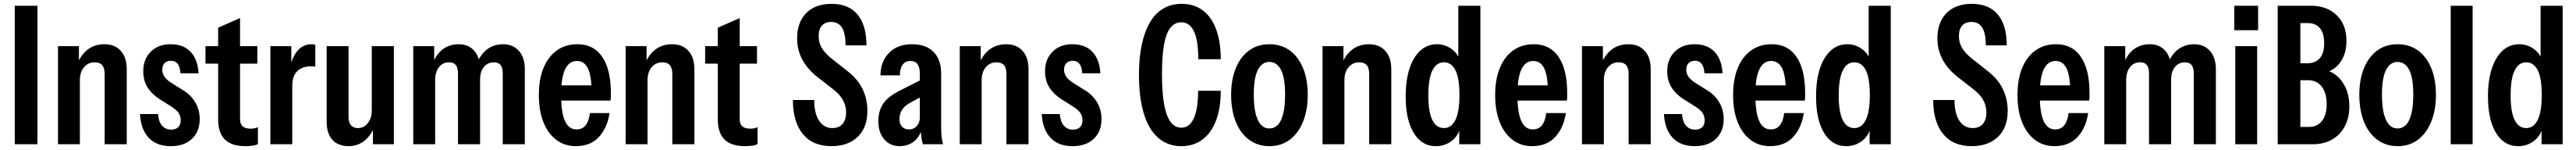

<svg xmlns="http://www.w3.org/2000/svg" viewBox="-20 -750 13416 780"><path d="M57 0V-720H175V0Z M282 0V-510H391V-414H396V0ZM525 0V-364Q525 -397 512 -411.5Q499 -426 473 -426Q449 -426 431.5 -413.5Q414 -401 405 -380.5Q396 -360 396 -335L381 -414Q401 -465 437 -492.5Q473 -520 524 -520Q578 -520 609 -485.5Q640 -451 640 -390V0Z M869 10Q795 10 754 -34Q713 -78 709 -157H803Q806 -117 824 -96.5Q842 -76 871 -76Q895 -76 908 -88.5Q921 -101 921 -125Q921 -144 911 -161Q901 -178 869 -198L810 -235Q770 -261 748 -296Q726 -331 726 -380Q726 -442 765 -481Q804 -520 868 -520Q935 -520 972.5 -480.5Q1010 -441 1014 -369H920Q917 -404 904.5 -419Q892 -434 871 -434Q850 -434 837.5 -422Q825 -410 825 -387Q825 -369 835.5 -352.5Q846 -336 874 -318L938 -278Q975 -255 997.5 -217Q1020 -179 1020 -130Q1020 -67 980 -28.5Q940 10 869 10Z M1258 10Q1186 10 1151 -24.5Q1116 -59 1116 -129V-606L1230 -656V-130Q1230 -105 1243.5 -93Q1257 -81 1286 -81Q1297 -81 1306.5 -83Q1316 -85 1323 -89V-1Q1313 5 1295.5 7.5Q1278 10 1258 10ZM1050 -419V-510H1320V-419Z M1388 0V-510H1497V-391H1502V0ZM1502 -303 1486 -388Q1503 -458 1532 -489Q1561 -520 1602 -520Q1613 -520 1622 -517V-403Q1619 -404 1613 -404.5Q1607 -405 1598 -405Q1554 -405 1528 -380Q1502 -355 1502 -303Z M1794 10Q1760 10 1734 -4.5Q1708 -19 1694.5 -47.5Q1681 -76 1681 -116V-510H1795V-141Q1795 -113 1808 -98.5Q1821 -84 1844 -84Q1866 -84 1882 -96.5Q1898 -109 1907 -129.5Q1916 -150 1916 -173L1931 -94Q1912 -45 1877 -17.5Q1842 10 1794 10ZM1922 0V-95H1916V-510H2031V0Z M2132 0V-510H2241V-414H2246V0ZM2365 0V-368Q2365 -398 2353.5 -412Q2342 -426 2319 -426Q2296 -426 2280 -414.5Q2264 -403 2255 -382.5Q2246 -362 2246 -335L2231 -414Q2251 -468 2286 -494Q2321 -520 2369 -520Q2420 -520 2450 -485.5Q2480 -451 2480 -390V0ZM2598 0V-368Q2598 -398 2586.5 -412Q2575 -426 2552 -426Q2530 -426 2513.5 -414.5Q2497 -403 2488.5 -383Q2480 -363 2480 -335L2461 -416Q2483 -469 2518 -494.5Q2553 -520 2601 -520Q2651 -520 2682 -485.5Q2713 -451 2713 -390V0Z M2978 10Q2920 10 2876.5 -23Q2833 -56 2809.5 -115.5Q2786 -175 2786 -256Q2786 -338 2810.5 -397Q2835 -456 2880 -488Q2925 -520 2986 -520Q3043 -520 3081.5 -491Q3120 -462 3140.5 -405.5Q3161 -349 3161 -266Q3161 -255 3161 -245.5Q3161 -236 3159 -227H2857V-306H3089L3061 -272Q3060 -358 3041 -395.5Q3022 -433 2984 -433Q2944 -433 2923 -390Q2902 -347 2902 -256Q2902 -165 2922 -121Q2942 -77 2982 -77Q3013 -77 3030 -99Q3047 -121 3052 -162H3154Q3143 -86 3099 -38Q3055 10 2978 10Z M3238 0V-510H3347V-414H3352V0ZM3481 0V-364Q3481 -397 3468 -411.5Q3455 -426 3429 -426Q3405 -426 3387.5 -413.5Q3370 -401 3361 -380.5Q3352 -360 3352 -335L3337 -414Q3357 -465 3393 -492.5Q3429 -520 3480 -520Q3534 -520 3565 -485.5Q3596 -451 3596 -390V0Z M3860 10Q3788 10 3753 -24.5Q3718 -59 3718 -129V-606L3832 -656V-130Q3832 -105 3845.5 -93Q3859 -81 3888 -81Q3899 -81 3908.5 -83Q3918 -85 3925 -89V-1Q3915 5 3897.5 7.5Q3880 10 3860 10ZM3652 -419V-510H3922V-419Z M4310 10Q4212 10 4160.5 -53.5Q4109 -117 4109 -230H4220Q4220 -160 4245.5 -122Q4271 -84 4315 -84Q4348 -84 4367 -105Q4386 -126 4386 -166Q4386 -199 4370 -229Q4354 -259 4317 -287L4236 -350Q4183 -392 4157 -442Q4131 -492 4131 -550Q4131 -607 4153 -647.5Q4175 -688 4215 -709Q4255 -730 4311 -730Q4399 -730 4445.5 -674.5Q4492 -619 4492 -514H4383Q4383 -578 4364 -607Q4345 -636 4308 -636Q4278 -636 4260.5 -617.5Q4243 -599 4243 -562Q4243 -528 4259.5 -500.5Q4276 -473 4311 -445L4391 -382Q4448 -338 4472.5 -285.5Q4497 -233 4497 -174Q4497 -87 4446.5 -38.5Q4396 10 4310 10Z M4786 0Q4780 -18 4777.5 -39.5Q4775 -61 4775 -85H4770V-366Q4770 -401 4757.5 -417Q4745 -433 4721 -433Q4694 -433 4680 -413Q4666 -393 4666 -358H4565Q4565 -429 4609 -474.5Q4653 -520 4730 -520Q4802 -520 4841.5 -480Q4881 -440 4881 -367V-85Q4881 -64 4883 -42.5Q4885 -21 4891 0ZM4664 10Q4616 10 4585 -25Q4554 -60 4554 -120Q4554 -174 4579.5 -211.5Q4605 -249 4668 -280L4797 -345V-257L4727 -220Q4694 -203 4679 -181.5Q4664 -160 4664 -132Q4664 -105 4677.5 -91Q4691 -77 4713 -77Q4738 -77 4754 -94.5Q4770 -112 4770 -139L4780 -76Q4765 -32 4735 -11Q4705 10 4664 10Z M4978 0V-510H5087V-414H5092V0ZM5221 0V-364Q5221 -397 5208 -411.5Q5195 -426 5169 -426Q5145 -426 5127.5 -413.5Q5110 -401 5101 -380.5Q5092 -360 5092 -335L5077 -414Q5097 -465 5133 -492.5Q5169 -520 5220 -520Q5274 -520 5305 -485.5Q5336 -451 5336 -390V0Z M5565 10Q5491 10 5450 -34Q5409 -78 5405 -157H5499Q5502 -117 5520 -96.5Q5538 -76 5567 -76Q5591 -76 5604 -88.5Q5617 -101 5617 -125Q5617 -144 5607 -161Q5597 -178 5565 -198L5506 -235Q5466 -261 5444 -296Q5422 -331 5422 -380Q5422 -442 5461 -481Q5500 -520 5564 -520Q5631 -520 5668.5 -480.5Q5706 -441 5710 -369H5616Q5613 -404 5600.5 -419Q5588 -434 5567 -434Q5546 -434 5533.5 -422Q5521 -410 5521 -387Q5521 -369 5531.5 -352.5Q5542 -336 5570 -318L5634 -278Q5671 -255 5693.5 -217Q5716 -179 5716 -130Q5716 -67 5676 -28.5Q5636 10 5565 10Z M6131 10Q6079 10 6037.5 -14.5Q5996 -39 5968 -86Q5940 -133 5925.5 -202Q5911 -271 5911 -361Q5911 -450 5926 -519Q5941 -588 5969 -635Q5997 -682 6038.5 -706Q6080 -730 6133 -730Q6198 -730 6243.5 -696Q6289 -662 6313 -597.5Q6337 -533 6337 -442H6220Q6220 -540 6197.5 -587Q6175 -634 6131 -634Q6098 -634 6075.5 -606.5Q6053 -579 6042 -519.5Q6031 -460 6031 -364Q6031 -267 6042.5 -205.5Q6054 -144 6076.5 -115Q6099 -86 6132 -86Q6174 -86 6196.5 -134.5Q6219 -183 6219 -278H6337Q6337 -188 6312.5 -123.5Q6288 -59 6242 -24.5Q6196 10 6131 10Z M6590 10Q6530 10 6484.5 -23.5Q6439 -57 6415 -117.5Q6391 -178 6391 -257Q6391 -337 6415.5 -396Q6440 -455 6484.5 -487.5Q6529 -520 6590 -520Q6652 -520 6696.5 -487.5Q6741 -455 6765.5 -396Q6790 -337 6790 -257Q6790 -178 6765.5 -117.5Q6741 -57 6696.5 -23.5Q6652 10 6590 10ZM6590 -82Q6616 -82 6634 -100.5Q6652 -119 6662 -158Q6672 -197 6672 -257Q6672 -346 6650.5 -387Q6629 -428 6590 -428Q6552 -428 6530.5 -387Q6509 -346 6509 -257Q6509 -197 6519 -158Q6529 -119 6547 -100.5Q6565 -82 6590 -82Z M6867 0V-510H6976V-414H6981V0ZM7110 0V-364Q7110 -397 7097 -411.5Q7084 -426 7058 -426Q7034 -426 7016.5 -413.5Q6999 -401 6990 -380.5Q6981 -360 6981 -335L6966 -414Q6986 -465 7022 -492.5Q7058 -520 7109 -520Q7163 -520 7194 -485.5Q7225 -451 7225 -390V0Z M7579 0V-100L7587 -97Q7576 -45 7540 -17.5Q7504 10 7457 10Q7408 10 7373 -21Q7338 -52 7319 -109.5Q7300 -167 7300 -248Q7300 -333 7320 -393.5Q7340 -454 7376.5 -487Q7413 -520 7463 -520Q7508 -520 7544.5 -491Q7581 -462 7589 -407L7574 -405V-720H7689V0ZM7499 -84Q7538 -84 7559 -126.5Q7580 -169 7580 -256Q7580 -344 7559 -385Q7538 -426 7499 -426Q7460 -426 7439 -383.5Q7418 -341 7418 -254Q7418 -167 7439 -125.5Q7460 -84 7499 -84Z M7958 10Q7900 10 7856.5 -23Q7813 -56 7789.5 -115.5Q7766 -175 7766 -256Q7766 -338 7790.5 -397Q7815 -456 7860 -488Q7905 -520 7966 -520Q8023 -520 8061.5 -491Q8100 -462 8120.5 -405.5Q8141 -349 8141 -266Q8141 -255 8141 -245.5Q8141 -236 8139 -227H7837V-306H8069L8041 -272Q8040 -358 8021 -395.5Q8002 -433 7964 -433Q7924 -433 7903 -390Q7882 -347 7882 -256Q7882 -165 7902 -121Q7922 -77 7962 -77Q7993 -77 8010 -99Q8027 -121 8032 -162H8134Q8123 -86 8079 -38Q8035 10 7958 10Z M8218 0V-510H8327V-414H8332V0ZM8461 0V-364Q8461 -397 8448 -411.5Q8435 -426 8409 -426Q8385 -426 8367.5 -413.5Q8350 -401 8341 -380.5Q8332 -360 8332 -335L8317 -414Q8337 -465 8373 -492.5Q8409 -520 8460 -520Q8514 -520 8545 -485.5Q8576 -451 8576 -390V0Z M8805 10Q8731 10 8690 -34Q8649 -78 8645 -157H8739Q8742 -117 8760 -96.5Q8778 -76 8807 -76Q8831 -76 8844 -88.5Q8857 -101 8857 -125Q8857 -144 8847 -161Q8837 -178 8805 -198L8746 -235Q8706 -261 8684 -296Q8662 -331 8662 -380Q8662 -442 8701 -481Q8740 -520 8804 -520Q8871 -520 8908.5 -480.5Q8946 -441 8950 -369H8856Q8853 -404 8840.5 -419Q8828 -434 8807 -434Q8786 -434 8773.5 -422Q8761 -410 8761 -387Q8761 -369 8771.5 -352.5Q8782 -336 8810 -318L8874 -278Q8911 -255 8933.5 -217Q8956 -179 8956 -130Q8956 -67 8916 -28.5Q8876 10 8805 10Z M9197 10Q9139 10 9095.5 -23Q9052 -56 9028.5 -115.5Q9005 -175 9005 -256Q9005 -338 9029.5 -397Q9054 -456 9099 -488Q9144 -520 9205 -520Q9262 -520 9300.5 -491Q9339 -462 9359.5 -405.5Q9380 -349 9380 -266Q9380 -255 9380 -245.5Q9380 -236 9378 -227H9076V-306H9308L9280 -272Q9279 -358 9260 -395.5Q9241 -433 9203 -433Q9163 -433 9142 -390Q9121 -347 9121 -256Q9121 -165 9141 -121Q9161 -77 9201 -77Q9232 -77 9249 -99Q9266 -121 9271 -162H9373Q9362 -86 9318 -38Q9274 10 9197 10Z M9716 0V-100L9724 -97Q9713 -45 9677 -17.5Q9641 10 9594 10Q9545 10 9510 -21Q9475 -52 9456 -109.5Q9437 -167 9437 -248Q9437 -333 9457 -393.5Q9477 -454 9513.5 -487Q9550 -520 9600 -520Q9645 -520 9681.5 -491Q9718 -462 9726 -407L9711 -405V-720H9826V0ZM9636 -84Q9675 -84 9696 -126.5Q9717 -169 9717 -256Q9717 -344 9696 -385Q9675 -426 9636 -426Q9597 -426 9576 -383.5Q9555 -341 9555 -254Q9555 -167 9576 -125.5Q9597 -84 9636 -84Z M10248 10Q10150 10 10098.5 -53.5Q10047 -117 10047 -230H10158Q10158 -160 10183.5 -122Q10209 -84 10253 -84Q10286 -84 10305 -105Q10324 -126 10324 -166Q10324 -199 10308 -229Q10292 -259 10255 -287L10174 -350Q10121 -392 10095 -442Q10069 -492 10069 -550Q10069 -607 10091 -647.5Q10113 -688 10153 -709Q10193 -730 10249 -730Q10337 -730 10383.5 -674.5Q10430 -619 10430 -514H10321Q10321 -578 10302 -607Q10283 -636 10246 -636Q10216 -636 10198.5 -617.5Q10181 -599 10181 -562Q10181 -528 10197.5 -500.5Q10214 -473 10249 -445L10329 -382Q10386 -338 10410.5 -285.5Q10435 -233 10435 -174Q10435 -87 10384.5 -38.5Q10334 10 10248 10Z M10678 10Q10620 10 10576.5 -23Q10533 -56 10509.5 -115.5Q10486 -175 10486 -256Q10486 -338 10510.5 -397Q10535 -456 10580 -488Q10625 -520 10686 -520Q10743 -520 10781.5 -491Q10820 -462 10840.5 -405.5Q10861 -349 10861 -266Q10861 -255 10861 -245.5Q10861 -236 10859 -227H10557V-306H10789L10761 -272Q10760 -358 10741 -395.5Q10722 -433 10684 -433Q10644 -433 10623 -390Q10602 -347 10602 -256Q10602 -165 10622 -121Q10642 -77 10682 -77Q10713 -77 10730 -99Q10747 -121 10752 -162H10854Q10843 -86 10799 -38Q10755 10 10678 10Z M10938 0V-510H11047V-414H11052V0ZM11171 0V-368Q11171 -398 11159.5 -412Q11148 -426 11125 -426Q11102 -426 11086 -414.5Q11070 -403 11061 -382.5Q11052 -362 11052 -335L11037 -414Q11057 -468 11092 -494Q11127 -520 11175 -520Q11226 -520 11256 -485.5Q11286 -451 11286 -390V0ZM11404 0V-368Q11404 -398 11392.5 -412Q11381 -426 11358 -426Q11336 -426 11319.5 -414.5Q11303 -403 11294.5 -383Q11286 -363 11286 -335L11267 -416Q11289 -469 11324 -494.5Q11359 -520 11407 -520Q11457 -520 11488 -485.5Q11519 -451 11519 -390V0Z M11620 0V-510H11734V0ZM11615 -593V-720H11739V-593Z M11931 0V-90H12004Q12047 -90 12071.5 -121Q12096 -152 12096 -207Q12096 -267 12070 -300Q12044 -333 11999 -333H11931V-421H11995Q12037 -421 12060 -447Q12083 -473 12083 -525Q12083 -577 12061 -603.5Q12039 -630 11998 -630H11931V-720H12016Q12097 -720 12148 -671Q12199 -622 12199 -538Q12199 -485 12179.5 -447Q12160 -409 12127.5 -389Q12095 -369 12053 -369V-390Q12099 -390 12135 -366Q12171 -342 12192.5 -298.5Q12214 -255 12214 -196Q12214 -137 12190 -92.5Q12166 -48 12123.5 -24Q12081 0 12024 0ZM11841 0V-720H11959V0Z M12465 10Q12405 10 12359.5 -23.5Q12314 -57 12290 -117.5Q12266 -178 12266 -257Q12266 -337 12290.5 -396Q12315 -455 12359.5 -487.5Q12404 -520 12465 -520Q12527 -520 12571.5 -487.5Q12616 -455 12640.5 -396Q12665 -337 12665 -257Q12665 -178 12640.5 -117.5Q12616 -57 12571.5 -23.5Q12527 10 12465 10ZM12465 -82Q12491 -82 12509 -100.5Q12527 -119 12537 -158Q12547 -197 12547 -257Q12547 -346 12525.5 -387Q12504 -428 12465 -428Q12427 -428 12405.5 -387Q12384 -346 12384 -257Q12384 -197 12394 -158Q12404 -119 12422 -100.5Q12440 -82 12465 -82Z M12742 0V-720H12856V0Z M13215 0V-100L13223 -97Q13212 -45 13176 -17.5Q13140 10 13093 10Q13044 10 13009 -21Q12974 -52 12955 -109.5Q12936 -167 12936 -248Q12936 -333 12956 -393.5Q12976 -454 13012.5 -487Q13049 -520 13099 -520Q13144 -520 13180.5 -491Q13217 -462 13225 -407L13210 -405V-720H13325V0ZM13135 -84Q13174 -84 13195 -126.5Q13216 -169 13216 -256Q13216 -344 13195 -385Q13174 -426 13135 -426Q13096 -426 13075 -383.5Q13054 -341 13054 -254Q13054 -167 13075 -125.5Q13096 -84 13135 -84Z"/></svg>

Font: Instrument Sans Condensed SemiBold
Style: Regular
Weight: 600
Width: 3
Designer: Rodrigo Fuenzalida
Foundry: fragTYPE
Version: Version 1.000;gftools[0.9.28]